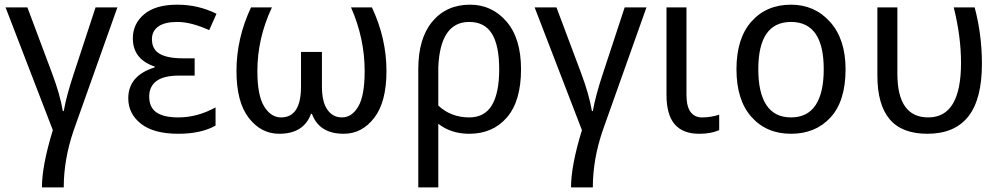

<svg xmlns="http://www.w3.org/2000/svg" viewBox="-20 -567 4298 825"><path d="M296.9 -7.8Q253.9 117.2 253.9 238.3H160.2Q160.2 144.5 207 -7.8L3.9 -535.2H97.7L203.1 -253.9Q238.3 -160.2 250 -89.8H253.9Q265.6 -156.2 296.9 -250L390.6 -535.2H484.4Z M816.4 -316.4V-242.2H750Q683.6 -242.2 652.3 -218.8Q621.1 -195.3 621.1 -152.3Q621.1 -105.5 652.3 -84Q683.6 -62.5 746.1 -62.5Q828.1 -62.5 906.2 -105.5V-27.3Q843.8 7.8 746.1 7.8Q640.6 7.8 585.9 -35.2Q531.2 -78.1 531.2 -144.5Q531.2 -242.2 644.5 -277.3V-281.2Q550.8 -312.5 550.8 -402.3Q550.8 -464.8 599.6 -505.9Q648.4 -546.9 742.2 -546.9Q832 -546.9 910.2 -507.8L878.9 -437.5Q800.8 -472.7 742.2 -472.7Q687.5 -472.7 660.2 -453.1Q632.8 -433.6 632.8 -398.4Q632.8 -355.5 666 -335.9Q699.2 -316.4 765.6 -316.4Z M1058.6 -535.2H1148.4Q1085.9 -402.3 1085.9 -261.7Q1085.9 -156.2 1115.2 -109.4Q1144.5 -62.5 1187.5 -62.5Q1230.5 -62.5 1252 -95.7Q1273.4 -128.9 1273.4 -195.3V-343.8H1363.3V-195.3Q1363.3 -128.9 1386.7 -95.7Q1410.2 -62.5 1449.2 -62.5Q1492.2 -62.5 1519.5 -109.4Q1546.9 -156.2 1546.9 -261.7Q1546.9 -402.3 1488.3 -535.2H1578.1Q1640.6 -402.3 1640.6 -261.7Q1640.6 -128.9 1587.9 -60.5Q1535.2 7.8 1457 7.8Q1351.6 7.8 1320.3 -78.1H1316.4Q1285.2 7.8 1179.7 7.8Q1101.6 7.8 1048.8 -60.5Q996.1 -128.9 996.1 -261.7Q996.1 -402.3 1058.6 -535.2Z M1863.3 -35.2V97.7V238.3H1777.3V-269.5Q1777.3 -402.3 1837.9 -474.6Q1898.4 -546.9 2000 -546.9Q2093.8 -546.9 2156.2 -474.6Q2218.8 -402.3 2218.8 -269.5Q2218.8 -132.8 2158.2 -62.5Q2097.7 7.8 1996.1 7.8Q1918 7.8 1863.3 -35.2ZM1863.3 -113.3Q1918 -62.5 1996.1 -62.5Q2062.5 -62.5 2093.8 -115.2Q2125 -168 2125 -269.5Q2125 -371.1 2093.8 -421.9Q2062.5 -472.7 1996.1 -472.7Q1933.6 -472.7 1900.4 -423.8Q1867.2 -375 1863.3 -277.3Z M2570.3 -7.8Q2527.3 117.2 2527.3 238.3H2433.6Q2433.6 144.5 2480.5 -7.8L2277.3 -535.2H2371.1L2476.6 -253.9Q2511.7 -160.2 2523.4 -89.8H2527.3Q2539.1 -156.2 2570.3 -250L2664.1 -535.2H2757.8Z M2929.7 -535.2V-160.2Q2929.7 -109.4 2947.3 -85.9Q2964.8 -62.5 2996.1 -62.5Q3035.2 -62.5 3070.3 -74.2V-7.8Q3035.2 7.8 2984.4 7.8Q2914.1 7.8 2878.9 -33.2Q2843.8 -74.2 2843.8 -160.2V-535.2Z M3144.5 -269.5Q3144.5 -402.3 3209 -474.6Q3273.4 -546.9 3378.9 -546.9Q3480.5 -546.9 3546.9 -472.7Q3613.3 -398.4 3613.3 -269.5Q3613.3 -132.8 3548.8 -62.5Q3484.4 7.8 3378.9 7.8Q3273.4 7.8 3209 -64.5Q3144.5 -136.7 3144.5 -269.5ZM3519.5 -269.5Q3519.5 -371.1 3484.4 -421.9Q3449.2 -472.7 3378.9 -472.7Q3308.6 -472.7 3273.4 -421.9Q3238.3 -371.1 3238.3 -269.5Q3238.3 -168 3273.4 -115.2Q3308.6 -62.5 3378.9 -62.5Q3449.2 -62.5 3484.4 -115.2Q3519.5 -168 3519.5 -269.5Z M3750 -535.2H3835.9V-250Q3835.9 -156.2 3869.1 -109.4Q3902.3 -62.5 3968.8 -62.5Q4039.1 -62.5 4074.2 -121.1Q4109.4 -179.7 4109.4 -296.9Q4109.4 -410.2 4078.1 -535.2H4168Q4199.2 -418 4199.2 -293Q4199.2 -140.6 4140.6 -66.4Q4082 7.8 3964.8 7.8Q3855.5 7.8 3802.7 -54.7Q3750 -117.2 3750 -242.2Z"/></svg>

Font: Droid Sans Fallback
Style: Regular
Weight: 400
Designer: Steve Matteson
Foundry: Ascender Corporation
Version: 3.00 (Khmer version)